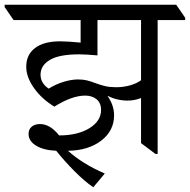

<svg xmlns="http://www.w3.org/2000/svg" viewBox="-62 -642 799 807"><path d="M716.3 -557.6H600.6V4.9H591.3L530.8 -40.5V-230Q503.4 -219.2 474.6 -219.2Q430.2 -219.2 389.6 -239.3Q417.5 -199.7 417.5 -157.2Q417.5 -92.3 363.3 -50.8Q309.1 -9.3 223.6 -8.3Q284.2 46.4 378.4 87.4L330.1 145Q294.4 121.1 251.7 78.1Q209 35.2 174.3 -8.3Q120.6 -10.7 89.4 -30Q58.1 -49.3 58.1 -79.1Q58.1 -98.6 71.3 -109.6Q84.5 -120.6 106.4 -120.6Q148.4 -120.6 186.5 -72.8Q264.2 -72.8 313.5 -103Q362.8 -133.3 362.8 -179.7Q362.8 -209.5 343.8 -224.9Q324.7 -240.2 296.4 -240.2Q240.2 -240.2 166.5 -193.8Q113.8 -225.6 81.1 -271.7Q48.3 -317.9 48.3 -361.3Q48.3 -412.1 85.2 -440.2Q122.1 -468.3 190.4 -468.3Q223.1 -468.3 276.9 -462.9V-557.6H-4.9L-42.5 -612.3V-622.1H678.7L716.3 -567.4ZM530.8 -557.6H347.7V-409.2Q297.4 -413.6 271 -413.6Q186.5 -413.6 147.5 -390.1Q108.4 -366.7 108.4 -328.1Q108.4 -292.5 142.6 -269.5Q174.3 -289.1 207 -298.6Q239.7 -308.1 265.1 -308.1Q287.1 -308.1 303 -304.2Q318.8 -300.3 339.4 -292.5Q362.3 -284.2 380.9 -279.8Q399.4 -275.4 426.8 -275.4Q456.5 -275.4 484.4 -283.2Q512.2 -291 530.8 -304.7Z"/></svg>

Font: Noto Serif Devanagari
Style: Regular
Weight: 400
Designer: Monotype Design Team
Foundry: Monotype Imaging Inc.
Version: Version 1.01